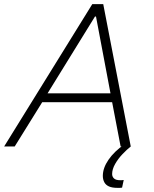

<svg xmlns="http://www.w3.org/2000/svg" viewBox="-39 -708 746 928"><path d="M-19 0 407 -688H460L593 0H544L503 -214H165L32 0ZM191 -257H495L425 -628H420ZM529 200Q503 200 487.5 193Q472 186 465 172.5Q458 159 458 142Q458 104 485.5 64Q513 24 562 -10L593 0Q575 14 553.5 36.5Q532 59 517.5 84.5Q503 110 503 133Q503 146 512 154.5Q521 163 542 163Q545 163 548.5 163Q552 163 559 162L551 199Q545 200 540 200Q535 200 529 200Z"/></svg>

Font: Saira Thin ExtraLight
Style: Italic
Weight: 250
Italic angle: -12°
Version: Version 1.101